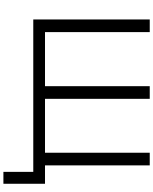

<svg xmlns="http://www.w3.org/2000/svg" viewBox="97 -837 920 1154"><g transform="rotate(90 557.0 -260.0)"><path d="M97 0V-700H173V-70.5H498V-700H574V-70.5H898V-700H974V-70.5H1084.5V179.5H1013V0Z"/></g></svg>

Font: Geologica ExtraLight
Style: Regular
Weight: 200
Designer: Sindre Bremnes, Frode Helland
Foundry: Monokrom Skriftforlag AS
Version: Version 1.010; ttfautohint (v1.8.4.7-5d5b);gftools[0.9.28]